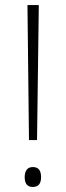

<svg xmlns="http://www.w3.org/2000/svg" viewBox="-20 -734 261 762"><path d="M127 -178 134 -714H89L95 -178ZM78 -31C78 -7 87 8 110 8C134 8 143 -7 143 -31C143 -56 134 -71 110 -71C87 -71 78 -54 78 -31Z"/></svg>

Font: Noto Sans Myanmar SemiCondensed ExtraLight
Style: Regular
Weight: 200
Width: 4
Designer: Monotype Design Team
Foundry: Monotype Imaging Inc.
Version: Version 2.107